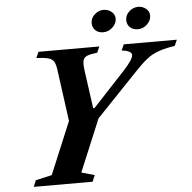

<svg xmlns="http://www.w3.org/2000/svg" viewBox="-62 -1028 1092 1090"><g transform="rotate(-5 484.0 -483.0)"><path d="M86 0 101 -36.5 193.5 -57.5 329.5 -383.5 324.5 -306.5 278 -647.5Q274 -680.5 264.5 -696.8Q255 -713 232.2 -719.2Q209.5 -725.5 164.5 -727.5L179.5 -761.5H526L511.5 -727.5Q471.5 -723 452.5 -715Q433.5 -707 429.8 -688.2Q426 -669.5 431 -632L461 -415.5H468.5L651 -611.5Q707.5 -672.5 707.5 -697Q707.5 -721.5 650.5 -727.5L665.5 -761.5H968L953 -727.5Q912.5 -721.5 882.5 -713Q852.5 -704.5 828 -691.8Q803.5 -679 780.2 -659Q757 -639 729 -609.5L439.5 -306.5L486 -354.5L362 -57.5L436.5 -36.5L421.5 0ZM556.5 -840Q528 -840 511.2 -856Q494.5 -872 494.5 -897.5Q494.5 -925.5 517 -946Q539.5 -966.5 568 -966.5Q593.5 -966.5 613 -950.8Q632.5 -935 632.5 -911Q632.5 -883.5 609.2 -861.8Q586 -840 556.5 -840ZM754 -840Q725 -840 708.2 -856Q691.5 -872 691.5 -897.5Q691.5 -925.5 714 -946Q736.5 -966.5 765.5 -966.5Q791 -966.5 810 -950.8Q829 -935 829 -911Q829 -883.5 806.2 -861.8Q783.5 -840 754 -840Z"/></g></svg>

Font: Libre Caslon Text
Style: Italic
Weight: 400
Italic angle: -22.583°
Designer: Pablo Impallari, Rodrigo Fuenzalida, Katja Schimmel
Foundry: Pablo Impallari, Rodrigo Fuenzalida
Version: Version 2.000